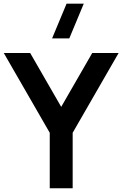

<svg xmlns="http://www.w3.org/2000/svg" viewBox="-20 -1002 652 1022"><path d="M348.8 -797.5H257.2L334.4 -982.5H425.9ZM244.8 0V-295.2L0 -720H140.5L305.8 -433.2L471 -720H611.5L366.8 -295.2V0Z"/></svg>

Font: Manrope ExtraLight
Style: Regular
Weight: 200
Designer: Mikhail Sharanda
Foundry: Mikhail Sharanda
Version: Version 4.505